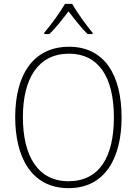

<svg xmlns="http://www.w3.org/2000/svg" viewBox="-20 -968 711 998"><path d="M355 -948H318C294 -906 243 -836 210 -798V-791H237C270 -823 308 -872 336 -909C365 -871 402 -824 435 -791H461V-798C432 -832 379 -905 355 -948ZM612 -358C612 -581 521 -725 339 -725C157 -725 59 -585 59 -359C59 -152 143 10 336 10C528 10 612 -149 612 -358ZM99 -359C99 -558 177 -689 339 -689C491 -689 572 -569 572 -358C572 -153 497 -26 336 -26C177 -26 99 -157 99 -359Z"/></svg>

Font: Noto Sans Myanmar SemiCondensed ExtraLight
Style: Regular
Weight: 200
Width: 4
Designer: Monotype Design Team
Foundry: Monotype Imaging Inc.
Version: Version 2.107